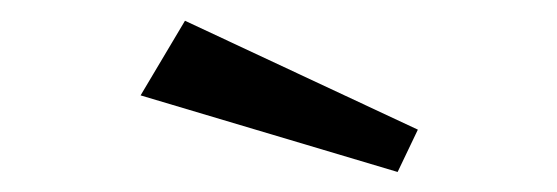

<svg xmlns="http://www.w3.org/2000/svg" viewBox="-20 -900 540 186"><path d="M365.2 -733.4 116.2 -807.6 159.2 -879.9 384.8 -774.4Z"/></svg>

Font: Kosugi
Style: Regular
Weight: 400
Version: Version 4.002